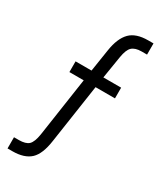

<svg xmlns="http://www.w3.org/2000/svg" viewBox="-211 -762 827 987"><g transform="rotate(30 202.5 -268.5)"><path d="M12.7 85.9H41Q82 85.9 99.6 69.3Q117.2 52.7 125 3.9L176.8 -346.7H91.8V-410.2H186.5L207 -542Q218.8 -619.1 254.9 -655.3Q290 -690.4 361.3 -690.4H392.6V-624H360.4Q322.3 -624 303.7 -606.4Q286.1 -589.8 278.3 -543L256.8 -410.2H362.3V-346.7H247.1L195.3 2Q183.6 85 148.4 118.2Q112.3 152.3 41 152.3H12.7Z"/></g></svg>

Font: Altinn-DIN
Style: Regular
Weight: 400
Designer: Charles Nix
Foundry: Altinn
Version: Version 2.00